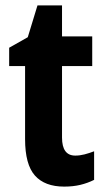

<svg xmlns="http://www.w3.org/2000/svg" viewBox="-20 -682 388 712"><path d="M259 -105Q276 -105 293.5 -109.5Q311 -114 329 -121V-15Q305 -3 278 3.5Q251 10 218 10Q146 10 109.5 -31Q73 -72 73 -166V-437H14V-505L83 -544L119 -662H210V-547H322V-437H210V-172Q210 -105 259 -105Z"/></svg>

Font: Noto Sans Myanmar UI Condensed
Style: Bold
Weight: 700
Width: 3
Designer: Monotype Design Team
Foundry: Monotype Imaging Inc.
Version: Version 2.103; ttfautohint (v1.8.4.7-5d5b)